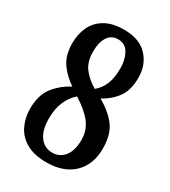

<svg xmlns="http://www.w3.org/2000/svg" viewBox="-181 -815 812 916"><g transform="rotate(30 225.5 -357.0)"><path d="M222 10Q155 10 112 -14.5Q69 -39 48.5 -81Q28 -123 28 -173Q28 -250 63.5 -294.5Q99 -339 150 -365Q104 -396 75 -437.5Q46 -479 46 -546Q46 -595 65 -635.5Q84 -676 124.5 -700Q165 -724 229 -724Q314 -724 358 -677Q402 -630 402 -559Q402 -491 373 -450.5Q344 -410 295 -383Q358 -347 391 -302.5Q424 -258 424 -181Q424 -93 370.5 -41.5Q317 10 222 10ZM248 -409Q277 -433 291 -468Q305 -503 305 -556Q305 -602 286 -636Q267 -670 227 -670Q190 -670 171 -640Q152 -610 152 -560Q152 -504 177.5 -470Q203 -436 248 -409ZM224 -44Q265 -44 290 -76Q315 -108 315 -167Q315 -218 285.5 -257Q256 -296 193 -336Q163 -310 146 -271Q129 -232 129 -179Q129 -113 155 -78.5Q181 -44 224 -44Z"/></g></svg>

Font: Noto Serif Devanagari ExtraCondensed SemiBold
Style: Regular
Weight: 600
Width: 2
Designer: Universal Thirst, Indian Type Foundry and the Monotype Design Team
Foundry: Monotype Imaging Inc.
Version: Version 2.004; ttfautohint (v1.8.4.7-5d5b)